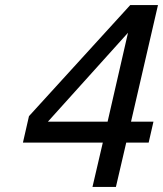

<svg xmlns="http://www.w3.org/2000/svg" viewBox="-20 -742 647 762"><path d="M481 -176 440 0H347L388 -176H71L95 -281L497 -722H607L500 -259H589L570 -176ZM488 -612 170 -259H407Z"/></svg>

Font: Perun
Style: Italic
Weight: 400
Italic angle: -12°
Foundry: Copyright (c) Stefan Peev, Context Ltd, 2016
Version: Version 1.027